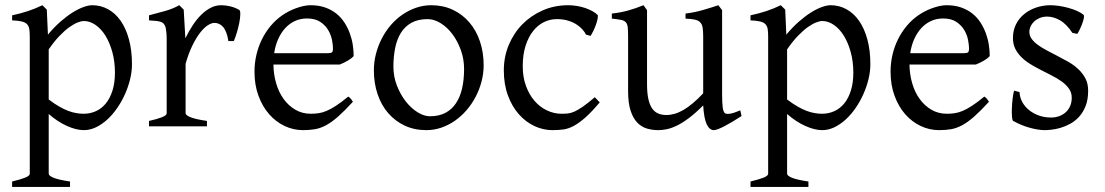

<svg xmlns="http://www.w3.org/2000/svg" viewBox="-20 -489 4275 743"><path d="M424.8 -208Q424.8 -250.5 414.8 -287.1Q404.8 -323.7 388.2 -350.6Q371.6 -377.4 349.6 -392.6Q327.6 -407.7 304.2 -407.7Q295.4 -407.7 281.2 -402.3Q267.1 -397 249 -384.3Q231 -371.6 210.4 -350.3Q189.9 -329.1 168.5 -297.9V-104Q190.4 -87.4 209.2 -76.7Q228 -65.9 244.4 -59.8Q260.7 -53.7 275.4 -51.3Q290 -48.8 303.2 -48.8Q329.6 -48.8 351.8 -59.1Q374 -69.3 390.1 -89.4Q406.2 -109.4 415.5 -139.2Q424.8 -168.9 424.8 -208ZM490.7 -240.2Q490.7 -211.9 483.4 -182.1Q476.1 -152.3 463.4 -124Q450.7 -95.7 433.1 -70.3Q415.5 -44.9 394.8 -26.1Q374 -7.3 351.1 3.7Q328.1 14.6 304.2 14.6Q275.4 14.6 239.3 -1.5Q203.1 -17.6 168.5 -47.9V183.1Q168.5 190.9 186.8 198.7Q205.1 206.5 251 213.4V234.4H26.9V213.4Q59.1 205.6 77.1 198.5Q95.2 191.4 95.2 183.1V-347.2Q95.2 -365.2 93.3 -377Q91.3 -388.7 84.2 -395.8Q77.1 -402.8 63.7 -406Q50.3 -409.2 26.9 -410.2V-429.7Q43.5 -433.1 58.6 -437.3Q73.7 -441.4 87.9 -446Q102.1 -450.7 116 -456.3Q129.9 -461.9 144 -468.8L161.1 -451.7L165.5 -355Q189.9 -384.3 214.6 -405.8Q239.3 -427.2 261.7 -441.2Q284.2 -455.1 303.5 -461.9Q322.8 -468.8 336.9 -468.8Q370.1 -468.8 398.4 -453.1Q426.8 -437.5 447.3 -408Q467.8 -378.4 479.2 -335.9Q490.7 -293.5 490.7 -240.2Z M905.8 -450.7Q910.2 -447.8 909.9 -433.6Q909.7 -419.4 906 -400.9Q902.3 -382.3 896.5 -362.8Q890.6 -343.3 884.8 -330.1H863.8Q860.8 -349.6 855.5 -363.3Q850.1 -377 843 -385Q835.9 -393.1 827.4 -396.7Q818.8 -400.4 809.6 -400.4Q798.8 -400.4 784.4 -391.4Q770 -382.3 754.9 -363Q739.7 -343.8 724.9 -313.7Q710 -283.7 698.2 -242.2V-50.8Q698.2 -43.5 716.6 -35.6Q734.9 -27.8 780.8 -21V0H556.6V-21Q588.9 -28.3 606.9 -35.4Q625 -42.5 625 -50.8V-335Q625 -351.1 624 -362.1Q623 -373 621.6 -379.9Q620.1 -386.7 617.9 -390.6Q615.7 -394.5 613.8 -397Q610.4 -400.4 606.2 -402.6Q602.1 -404.8 595.5 -406.2Q588.9 -407.7 579.6 -408.4Q570.3 -409.2 556.6 -410.2V-429.7Q588.4 -438 618.9 -446.5Q649.4 -455.1 673.8 -468.8L690.9 -451.7L697.3 -340.8Q710.4 -367.7 725.8 -391.1Q741.2 -414.6 758.8 -431.9Q776.4 -449.2 795.7 -459Q814.9 -468.8 835.9 -468.8Q851.6 -468.8 869.6 -464.8Q887.7 -460.9 905.8 -450.7Z M1168 -417.5Q1142.6 -417.5 1121.3 -407.7Q1100.1 -397.9 1083.7 -380.1Q1067.4 -362.3 1056.4 -337.6Q1045.4 -313 1041 -283.2H1250Q1261.2 -283.2 1264.9 -286.9Q1268.6 -290.5 1268.6 -300.8Q1268.6 -314 1264.9 -333.7Q1261.2 -353.5 1250.2 -372.3Q1239.3 -391.1 1219.5 -404.3Q1199.7 -417.5 1168 -417.5ZM1348.6 -272Q1339.8 -262.2 1325.2 -253.9Q1310.5 -245.6 1294.9 -239.3H1038.1Q1038.6 -201.2 1048.6 -166.7Q1058.6 -132.3 1077.4 -106.2Q1096.2 -80.1 1122.8 -64.5Q1149.4 -48.8 1182.6 -48.8Q1197.8 -48.8 1212.2 -50.8Q1226.6 -52.7 1243.2 -59.6Q1259.8 -66.4 1280 -79.6Q1300.3 -92.8 1327.6 -115.2Q1334 -111.8 1338.6 -105.5Q1343.3 -99.1 1345.7 -95.2Q1313 -59.6 1288.3 -37.8Q1263.7 -16.1 1241.9 -4.4Q1220.2 7.3 1199 11Q1177.7 14.6 1152.8 14.6Q1115.2 14.6 1081.3 -1.5Q1047.4 -17.6 1021.5 -47.1Q995.6 -76.7 980.2 -118.4Q964.8 -160.2 964.8 -211.9Q964.8 -244.6 972.2 -276.4Q979.5 -308.1 993.4 -336.4Q1007.3 -364.7 1027.3 -388.7Q1047.4 -412.6 1072.8 -430.2Q1083.5 -437.5 1096.9 -444.6Q1110.4 -451.7 1125 -457Q1139.6 -462.4 1154.1 -465.6Q1168.5 -468.8 1181.6 -468.8Q1213.4 -468.8 1238.3 -460Q1263.2 -451.2 1281.7 -436.3Q1300.3 -421.4 1313 -401.6Q1325.7 -381.8 1333.7 -359.9Q1341.8 -337.9 1345.2 -315.2Q1348.6 -292.5 1348.6 -272Z M1775.9 -222.2Q1775.9 -260.7 1763.2 -295.7Q1750.5 -330.6 1730.5 -357.2Q1710.4 -383.8 1685.1 -399.4Q1659.7 -415 1634.8 -415Q1597.7 -415 1572.3 -400.9Q1546.9 -386.7 1531.5 -362.1Q1516.1 -337.4 1509.3 -303.7Q1502.4 -270 1502.4 -231Q1502.4 -192.4 1516.1 -157.5Q1529.8 -122.6 1550.5 -96.2Q1571.3 -69.8 1596.2 -54.4Q1621.1 -39.1 1643.6 -39.1Q1678.2 -39.1 1703.1 -52Q1728 -64.9 1744.1 -88.9Q1760.3 -112.8 1768.1 -146.5Q1775.9 -180.2 1775.9 -222.2ZM1851.6 -236.8Q1851.6 -204.1 1843.3 -172.9Q1835 -141.6 1820.3 -113.8Q1805.7 -85.9 1785.2 -62.3Q1764.6 -38.6 1740 -21.5Q1715.3 -4.4 1687.5 5.1Q1659.7 14.6 1629.9 14.6Q1583.5 14.6 1546.1 -2.9Q1508.8 -20.5 1482.2 -51.3Q1455.6 -82 1441.2 -124.5Q1426.8 -167 1426.8 -216.8Q1426.8 -249 1434.8 -280.3Q1442.9 -311.5 1457.3 -339.6Q1471.7 -367.7 1491.9 -391.4Q1512.2 -415 1536.9 -432.1Q1561.5 -449.2 1590.1 -459Q1618.7 -468.8 1648.9 -468.8Q1694.8 -468.8 1732.2 -451.2Q1769.5 -433.6 1796.1 -402.6Q1822.8 -371.6 1837.2 -329.1Q1851.6 -286.6 1851.6 -236.8Z M2300.8 -92.8Q2269 -55.2 2244.9 -33.9Q2220.7 -12.7 2200.2 -1.7Q2179.7 9.3 2160.2 12Q2140.6 14.6 2117.7 14.6Q2082 14.6 2048.1 -1.2Q2014.2 -17.1 1987.8 -46.9Q1961.4 -76.7 1945.6 -119.6Q1929.7 -162.6 1929.7 -216.8Q1929.7 -269.5 1949 -315.4Q1968.3 -361.3 2001.7 -395.3Q2035.2 -429.2 2080.6 -449Q2126 -468.8 2178.7 -468.8Q2194.8 -468.8 2211.7 -466.1Q2228.5 -463.4 2243.9 -458.3Q2259.3 -453.1 2272.2 -446Q2285.2 -439 2293.5 -430.2Q2294.4 -424.3 2292 -413.6Q2289.6 -402.8 2285.2 -390.9Q2280.8 -378.9 2275.4 -367.9Q2270 -356.9 2265.6 -350.1L2247.6 -355Q2243.7 -363.8 2234.9 -374Q2226.1 -384.3 2212.2 -393.6Q2198.2 -402.8 2179 -408.9Q2159.7 -415 2134.8 -415Q2108.9 -415 2085.2 -403.6Q2061.5 -392.1 2043.2 -369.1Q2024.9 -346.2 2013.9 -312Q2002.9 -277.8 2002.9 -231.9Q2002.9 -190.4 2015.4 -156.5Q2027.8 -122.6 2048.6 -98.6Q2069.3 -74.7 2096.4 -61.8Q2123.5 -48.8 2152.8 -48.8Q2166.5 -48.8 2178.2 -50Q2189.9 -51.3 2203.9 -57.6Q2217.8 -64 2236.1 -76.7Q2254.4 -89.4 2281.7 -112.8Z M2849.6 -40Q2831.5 -28.3 2814.9 -18.3Q2798.3 -8.3 2784.2 -1Q2770 6.3 2759.3 10.5Q2748.5 14.6 2742.7 14.6Q2725.6 14.6 2714.8 -8.1Q2704.1 -30.8 2701.2 -81.1Q2670.9 -50.8 2645.8 -32Q2620.6 -13.2 2599.4 -2.9Q2578.1 7.3 2560.3 11Q2542.5 14.6 2526.9 14.6Q2503.9 14.6 2482.9 8.3Q2461.9 2 2445.8 -14.9Q2429.7 -31.7 2420.2 -61Q2410.6 -90.3 2410.6 -136.2V-347.2Q2410.6 -370.6 2409.2 -383.5Q2407.7 -396.5 2401.6 -403.1Q2395.5 -409.7 2382.8 -412.1Q2370.1 -414.6 2347.7 -417V-436.5Q2365.2 -438.5 2380.6 -441.4Q2396 -444.3 2410.4 -448.2Q2424.8 -452.1 2439.5 -457.3Q2454.1 -462.4 2470.2 -468.8L2483.9 -449.7V-163.1Q2483.9 -128.9 2489 -106Q2494.1 -83 2503.7 -69.3Q2513.2 -55.7 2527.1 -49.8Q2541 -43.9 2558.6 -43.9Q2574.2 -43.9 2590.6 -48.6Q2606.9 -53.2 2624.3 -63.2Q2641.6 -73.2 2660.6 -89.1Q2679.7 -105 2701.2 -127.9V-347.2Q2701.2 -369.1 2699 -382.3Q2696.8 -395.5 2689.5 -402.8Q2682.1 -410.2 2668.7 -413.1Q2655.3 -416 2632.8 -417V-436.5Q2668 -440.9 2700.2 -450.2Q2732.4 -459.5 2759.8 -468.8L2774.4 -449.7V-124Q2774.4 -93.8 2776.6 -74.7Q2778.8 -55.7 2785.6 -50.8Q2791.5 -46.9 2805.7 -49.1Q2819.8 -51.3 2844.7 -62Z M3282.2 -208Q3282.2 -250.5 3272.2 -287.1Q3262.2 -323.7 3245.6 -350.6Q3229 -377.4 3207 -392.6Q3185.1 -407.7 3161.6 -407.7Q3152.8 -407.7 3138.7 -402.3Q3124.5 -397 3106.4 -384.3Q3088.4 -371.6 3067.9 -350.3Q3047.4 -329.1 3025.9 -297.9V-104Q3047.9 -87.4 3066.7 -76.7Q3085.4 -65.9 3101.8 -59.8Q3118.2 -53.7 3132.8 -51.3Q3147.5 -48.8 3160.6 -48.8Q3187 -48.8 3209.2 -59.1Q3231.4 -69.3 3247.6 -89.4Q3263.7 -109.4 3272.9 -139.2Q3282.2 -168.9 3282.2 -208ZM3348.1 -240.2Q3348.1 -211.9 3340.8 -182.1Q3333.5 -152.3 3320.8 -124Q3308.1 -95.7 3290.5 -70.3Q3272.9 -44.9 3252.2 -26.1Q3231.4 -7.3 3208.5 3.7Q3185.5 14.6 3161.6 14.6Q3132.8 14.6 3096.7 -1.5Q3060.5 -17.6 3025.9 -47.9V183.1Q3025.9 190.9 3044.2 198.7Q3062.5 206.5 3108.4 213.4V234.4H2884.3V213.4Q2916.5 205.6 2934.6 198.5Q2952.6 191.4 2952.6 183.1V-347.2Q2952.6 -365.2 2950.7 -377Q2948.7 -388.7 2941.7 -395.8Q2934.6 -402.8 2921.1 -406Q2907.7 -409.2 2884.3 -410.2V-429.7Q2900.9 -433.1 2916 -437.3Q2931.2 -441.4 2945.3 -446Q2959.5 -450.7 2973.4 -456.3Q2987.3 -461.9 3001.5 -468.8L3018.6 -451.7L3022.9 -355Q3047.4 -384.3 3072 -405.8Q3096.7 -427.2 3119.1 -441.2Q3141.6 -455.1 3160.9 -461.9Q3180.2 -468.8 3194.3 -468.8Q3227.5 -468.8 3255.9 -453.1Q3284.2 -437.5 3304.7 -408Q3325.2 -378.4 3336.7 -335.9Q3348.1 -293.5 3348.1 -240.2Z M3629.4 -417.5Q3604 -417.5 3582.8 -407.7Q3561.5 -397.9 3545.2 -380.1Q3528.8 -362.3 3517.8 -337.6Q3506.8 -313 3502.4 -283.2H3711.4Q3722.7 -283.2 3726.3 -286.9Q3730 -290.5 3730 -300.8Q3730 -314 3726.3 -333.7Q3722.7 -353.5 3711.7 -372.3Q3700.7 -391.1 3680.9 -404.3Q3661.1 -417.5 3629.4 -417.5ZM3810.1 -272Q3801.3 -262.2 3786.6 -253.9Q3772 -245.6 3756.3 -239.3H3499.5Q3500 -201.2 3510 -166.7Q3520 -132.3 3538.8 -106.2Q3557.6 -80.1 3584.2 -64.5Q3610.8 -48.8 3644 -48.8Q3659.2 -48.8 3673.6 -50.8Q3688 -52.7 3704.6 -59.6Q3721.2 -66.4 3741.5 -79.6Q3761.7 -92.8 3789.1 -115.2Q3795.4 -111.8 3800 -105.5Q3804.7 -99.1 3807.1 -95.2Q3774.4 -59.6 3749.8 -37.8Q3725.1 -16.1 3703.4 -4.4Q3681.6 7.3 3660.4 11Q3639.2 14.6 3614.3 14.6Q3576.7 14.6 3542.7 -1.5Q3508.8 -17.6 3482.9 -47.1Q3457 -76.7 3441.7 -118.4Q3426.3 -160.2 3426.3 -211.9Q3426.3 -244.6 3433.6 -276.4Q3440.9 -308.1 3454.8 -336.4Q3468.8 -364.7 3488.8 -388.7Q3508.8 -412.6 3534.2 -430.2Q3544.9 -437.5 3558.3 -444.6Q3571.8 -451.7 3586.4 -457Q3601.1 -462.4 3615.5 -465.6Q3629.9 -468.8 3643.1 -468.8Q3674.8 -468.8 3699.7 -460Q3724.6 -451.2 3743.2 -436.3Q3761.7 -421.4 3774.4 -401.6Q3787.1 -381.8 3795.2 -359.9Q3803.2 -337.9 3806.6 -315.2Q3810.1 -292.5 3810.1 -272Z M4190.9 -138.2Q4190.9 -103.5 4181.2 -78.9Q4171.4 -54.2 4155.8 -37.1Q4140.1 -20 4121.1 -9.8Q4102.1 0.5 4083.5 5.9Q4064.9 11.2 4048.6 12.9Q4032.2 14.6 4022.9 14.6Q3999.5 14.6 3966.6 5.9Q3933.6 -2.9 3900.9 -21Q3897.5 -22.5 3896.2 -36.9Q3895 -51.3 3895.8 -70.1Q3896.5 -88.9 3898.7 -107.9Q3900.9 -127 3904.3 -138.2L3925.3 -132.8Q3926.3 -112.3 3936 -94.2Q3945.8 -76.2 3962.2 -63Q3978.5 -49.8 4000.2 -42Q4022 -34.2 4047.4 -34.2Q4064.9 -34.2 4079.6 -39.8Q4094.2 -45.4 4105 -55.4Q4115.7 -65.4 4121.6 -79.6Q4127.4 -93.8 4127.4 -110.8Q4127.4 -130.4 4116.9 -145.5Q4106.4 -160.6 4089.4 -173.1Q4072.3 -185.5 4050.5 -196.5Q4028.8 -207.5 4006.3 -219.2Q3985.8 -229.5 3966.8 -241.2Q3947.8 -252.9 3932.9 -267.6Q3918 -282.2 3908.9 -300.3Q3899.9 -318.4 3899.9 -341.8Q3899.9 -372.1 3912.1 -395.8Q3924.3 -419.4 3944.6 -435.5Q3964.8 -451.7 3991 -460.2Q4017.1 -468.8 4044.9 -468.8Q4060.1 -468.8 4078.4 -466.1Q4096.7 -463.4 4114.5 -458.5Q4132.3 -453.6 4147.9 -446.8Q4163.6 -439.9 4173.3 -431.2Q4176.3 -428.2 4174.1 -418Q4171.9 -407.7 4167.2 -395.5Q4162.6 -383.3 4157.2 -372.6Q4151.9 -361.8 4148.9 -357.9L4129.9 -361.8Q4106.4 -397 4081.3 -410.9Q4056.2 -424.8 4032.2 -424.8Q4016.1 -424.8 4003.4 -419.4Q3990.7 -414.1 3981.7 -405.5Q3972.7 -397 3968 -386.7Q3963.4 -376.5 3963.4 -366.2Q3963.4 -350.6 3972.7 -338.1Q3981.9 -325.7 3997.1 -314.7Q4012.2 -303.7 4031.5 -293.7Q4050.8 -283.7 4071.3 -272.9Q4092.3 -262.2 4113.8 -250Q4135.3 -237.8 4152.3 -221.9Q4169.4 -206.1 4180.2 -185.8Q4190.9 -165.5 4190.9 -138.2Z"/></svg>

Font: Gentium Unicode
Style: Regular
Weight: 400
Version: Version 1.009